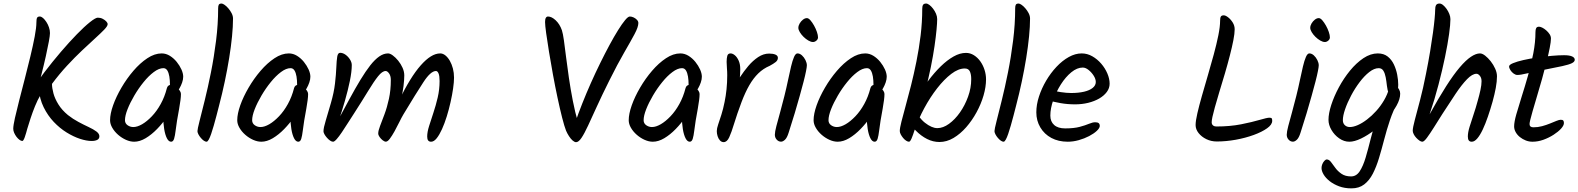

<svg xmlns="http://www.w3.org/2000/svg" viewBox="-20 -811 8862 1078"><path d="M54.4 -87.9Q54.4 -105.9 63.8 -148.4Q73.3 -190.9 88.1 -248.3Q102.9 -305.8 119.4 -369.6Q135.8 -433.3 150.6 -494.6Q165.4 -555.9 174.9 -606.2Q184.4 -656.5 184.4 -685.5Q184.4 -704.2 188.3 -711.3Q192.2 -718.3 203 -718.3Q212 -718.3 221.7 -709.9Q231.3 -701.4 240.5 -687.4Q249.6 -673.4 255 -657.3Q260.5 -641.1 260.5 -625.2Q260.5 -611.6 254.3 -577.8Q248.1 -544.1 237.4 -495.8Q226.7 -447.5 211.8 -389.3Q197 -331 179.3 -267.4Q166.7 -221 155.8 -176.6Q144.8 -132.3 135.6 -96.8Q126.3 -61.3 118.9 -40.4Q111.4 -19.5 105.3 -19.5Q98.2 -19.5 89.4 -26Q80.6 -32.4 72.7 -42.7Q64.9 -53.1 59.6 -65.1Q54.4 -77.1 54.4 -87.9ZM584.4 -675.2Q584.4 -664.5 565.2 -644.6Q546 -624.7 513.3 -595Q480.6 -565.3 440.1 -527.1Q399.7 -489 356.1 -441.9Q312.6 -394.9 271.9 -340.1Q271.9 -317.1 280.1 -286.7Q288.3 -256.3 308.1 -224.5Q327.9 -192.6 361.5 -164.9Q389.5 -142.9 420.1 -126.6Q450.7 -110.2 477.7 -97.7Q504.7 -85.2 521.3 -72.7Q538 -60.1 538 -45.8Q538 -31.8 526.1 -25.7Q514.3 -19.5 494.3 -19.5Q465.9 -19.5 429.2 -31.5Q392.5 -43.6 354 -67.3Q315.6 -91 281.9 -126.5Q248.3 -162 225.2 -208.7Q202.2 -255.3 197.5 -313.3L244.9 -324.3Q225.1 -307.7 207.9 -278.7Q190.7 -249.7 176.7 -215.1Q162.7 -180.5 151.5 -146.4Q140.3 -112.2 131.7 -83.4Q123 -54.7 116.5 -37.1Q110 -19.5 105.6 -19.5Q101.5 -19.5 94.9 -26.7Q88.3 -33.8 81.4 -45Q74.6 -56.1 70 -68.6Q65.4 -81 65.4 -92.6Q65.4 -127.7 87.5 -178.1Q109.7 -228.5 146.8 -287.1Q183.9 -345.7 229.3 -405.3Q274.7 -464.8 321.8 -519.8Q369 -574.9 411.3 -618.3Q453.6 -661.7 485 -686.7Q516.4 -711.8 529.2 -711.8Q544.2 -711.8 556.7 -705.3Q569.2 -698.9 576.8 -690.6Q584.4 -682.3 584.4 -675.2Z M1008.6 -380.4Q1008.6 -365.3 1002.7 -348Q996.7 -330.6 988.1 -315.6Q979.5 -300.5 970.4 -290.9Q961.2 -281.2 955.5 -281.2Q943.4 -281.2 938.8 -294.5Q934.2 -307.8 934.2 -335.5Q934.2 -360.3 930.8 -381.5Q927.3 -402.7 919.3 -415.5Q911.2 -428.3 897.3 -428.3Q872.6 -428.3 843.5 -406.5Q814.3 -384.7 786.1 -349.8Q757.8 -314.9 734.2 -274.7Q710.6 -234.5 696.1 -197.8Q681.7 -161.1 681.7 -136Q681.7 -118.3 696.2 -108Q710.7 -97.7 728.5 -97.7Q750.7 -97.7 777.9 -113.4Q805 -129.2 832.6 -158.1Q860.2 -186.9 882.4 -227.2Q904.6 -267.4 916.9 -315.7Q918.9 -324.7 925.6 -330Q932.2 -335.2 943.3 -335.2Q949.3 -335.2 957.9 -330.3Q966.6 -325.4 975.6 -317.5Q984.6 -309.5 990.3 -300.4Q995.9 -291.3 995.9 -283.3Q995.9 -268.3 993.2 -248.2Q990.5 -228.2 985.8 -200.6Q981 -173 974 -134Q969 -103 965.8 -76Q962.6 -49 957.5 -32.1Q952.4 -15.3 940.7 -15.3Q927 -15.3 917.1 -34.6Q907.2 -54 901.9 -86Q896.5 -118.1 896.5 -158.1Q896.5 -180.5 901 -202.6Q905.4 -224.7 915.7 -245L956.5 -224.9Q942.7 -191.8 917.8 -155.2Q892.9 -118.5 861.9 -86.7Q830.9 -54.8 797.7 -35Q764.6 -15.3 733.2 -15.3Q710.9 -15.3 687 -26Q663.2 -36.7 643 -54.4Q622.7 -72.2 610.4 -93.6Q598 -115 598 -136Q598 -171.8 615.1 -220.1Q632.3 -268.4 662 -319.1Q691.6 -369.8 729 -413.4Q766.4 -457 807.2 -484Q847.9 -511.1 887.8 -511.1Q911.7 -511.1 933.5 -497.8Q955.2 -484.4 972.1 -463.6Q988.9 -442.7 998.8 -420.7Q1008.6 -398.6 1008.6 -380.4Z M1210.3 -219.3Q1202.9 -190.3 1195.3 -161.1Q1187.7 -131.9 1180.1 -105.7Q1172.5 -79.5 1165.5 -59Q1158.5 -38.5 1151.9 -26.9Q1145.3 -15.3 1139.8 -15.3Q1132.7 -15.3 1124.1 -21.3Q1115.4 -27.4 1107.3 -37.1Q1099.1 -46.7 1093.9 -56.9Q1088.6 -67 1088.6 -74.8Q1088.6 -85.4 1100.3 -131.2Q1111.9 -177.1 1129.4 -247.3Q1146.9 -317.5 1164.2 -403.7Q1181.5 -490 1193.1 -582.7Q1204.8 -675.4 1204.8 -764.7Q1204.8 -778.3 1208.5 -784.7Q1212.3 -791.1 1224 -791.1Q1230.5 -791.1 1241.1 -783.6Q1251.8 -776.2 1262.4 -763.7Q1273.1 -751.2 1280.7 -736.4Q1288.3 -721.5 1288.3 -706.7Q1288.3 -662.7 1282.7 -605.9Q1277.1 -549.2 1266.7 -485Q1256.3 -420.8 1242 -353.3Q1227.7 -285.7 1210.3 -219.3Z M1722.6 -380.4Q1722.6 -365.3 1716.7 -348Q1710.7 -330.6 1702.1 -315.6Q1693.5 -300.5 1684.4 -290.9Q1675.2 -281.2 1669.5 -281.2Q1657.4 -281.2 1652.8 -294.5Q1648.2 -307.8 1648.2 -335.5Q1648.2 -360.3 1644.8 -381.5Q1641.3 -402.7 1633.3 -415.5Q1625.2 -428.3 1611.3 -428.3Q1586.6 -428.3 1557.5 -406.5Q1528.3 -384.7 1500.1 -349.8Q1471.8 -314.9 1448.2 -274.7Q1424.6 -234.5 1410.1 -197.8Q1395.7 -161.1 1395.7 -136Q1395.7 -118.3 1410.2 -108Q1424.7 -97.7 1442.5 -97.7Q1464.7 -97.7 1491.9 -113.4Q1519 -129.2 1546.6 -158.1Q1574.2 -186.9 1596.4 -227.2Q1618.6 -267.4 1630.9 -315.7Q1632.9 -324.7 1639.6 -330Q1646.2 -335.2 1657.3 -335.2Q1663.3 -335.2 1671.9 -330.3Q1680.6 -325.4 1689.6 -317.5Q1698.6 -309.5 1704.3 -300.4Q1709.9 -291.3 1709.9 -283.3Q1709.9 -268.3 1707.2 -248.2Q1704.5 -228.2 1699.8 -200.6Q1695 -173 1688 -134Q1683 -103 1679.8 -76Q1676.6 -49 1671.5 -32.1Q1666.4 -15.3 1654.7 -15.3Q1641 -15.3 1631.1 -34.6Q1621.2 -54 1615.9 -86Q1610.5 -118.1 1610.5 -158.1Q1610.5 -180.5 1615 -202.6Q1619.4 -224.7 1629.7 -245L1670.5 -224.9Q1656.7 -191.8 1631.8 -155.2Q1606.9 -118.5 1575.9 -86.7Q1544.9 -54.8 1511.7 -35Q1478.6 -15.3 1447.2 -15.3Q1424.9 -15.3 1401 -26Q1377.2 -36.7 1357 -54.4Q1336.7 -72.2 1324.4 -93.6Q1312 -115 1312 -136Q1312 -171.8 1329.1 -220.1Q1346.3 -268.4 1376 -319.1Q1405.6 -369.8 1443 -413.4Q1480.4 -457 1521.2 -484Q1561.9 -511.1 1601.8 -511.1Q1625.7 -511.1 1647.5 -497.8Q1669.2 -484.4 1686.1 -463.6Q1702.9 -442.7 1712.8 -420.7Q1722.6 -398.6 1722.6 -380.4Z M1955.1 -445.7Q1955.1 -409.3 1944.4 -356.9Q1933.7 -304.5 1916.6 -245Q1899.5 -185.6 1879.3 -126.1L1866.6 -115.2Q1907.4 -190.7 1941.1 -253Q1974.8 -315.2 2004 -363.3Q2033.2 -411.3 2059 -444.2Q2084.9 -477 2109.5 -494.1Q2134.1 -511.1 2158.7 -511.1Q2170 -511.1 2185.2 -500Q2200.4 -489 2215.5 -470.6Q2230.5 -452.2 2240.2 -430.5Q2249.9 -408.8 2249.9 -387.5Q2249.9 -363.3 2245.5 -327.2Q2241.1 -291.1 2231.3 -253.3L2220.3 -246.8Q2252.1 -312.1 2282.6 -361.7Q2313.1 -411.2 2342.4 -444.3Q2371.6 -477.4 2398.8 -494.2Q2426 -511.1 2451.8 -511.1Q2466.7 -511.1 2480.8 -499.8Q2494.8 -488.5 2505.7 -469.5Q2516.5 -450.6 2522.9 -426.3Q2529.2 -402 2529.2 -375.2Q2529.2 -350 2524 -314.2Q2518.9 -278.4 2509.7 -237.6Q2500.6 -196.7 2488.4 -157.4Q2476.2 -118.2 2461.7 -85.9Q2447.1 -53.7 2431.7 -34.5Q2416.3 -15.3 2400.4 -15.3Q2389.6 -15.3 2384.1 -22.2Q2378.5 -29.1 2378.5 -44.7Q2378.5 -69.2 2389.1 -103.1Q2399.7 -137 2413.3 -177.7Q2426.9 -218.3 2437.5 -263.5Q2448.1 -308.7 2448.1 -355.9Q2448.1 -384.8 2442.3 -398.5Q2436.6 -412.3 2427.7 -412.3Q2398.1 -412.3 2357.2 -349.6Q2316.2 -287 2245.1 -168.9Q2234.4 -150.8 2221.8 -125Q2209.2 -99.3 2195.3 -74.1Q2181.4 -49 2168.9 -32.3Q2156.5 -15.6 2146.4 -15.6Q2138.6 -15.6 2128.6 -23.4Q2118.5 -31.2 2111.1 -41.9Q2103.6 -52.5 2103.6 -61.7Q2103.6 -77 2114.1 -104.4Q2124.7 -131.8 2139 -170.1Q2153.3 -208.3 2163.8 -256.6Q2174.3 -304.9 2174.3 -362.2Q2174.3 -385.1 2164.5 -398.7Q2154.8 -412.3 2145.2 -412.3Q2126.3 -412.3 2102.8 -382.8Q2079.2 -353.3 2046.9 -300.1Q2014.6 -246.9 1968.9 -175.8Q1951.4 -149 1933.4 -120.6Q1915.5 -92.2 1899.4 -68.4Q1883.4 -44.6 1870.4 -29.9Q1857.5 -15.3 1850 -15.3Q1842.5 -15.3 1833.2 -21.7Q1823.9 -28.1 1815.5 -37.8Q1807 -47.4 1801.6 -57.2Q1796.2 -67 1796.2 -73.7Q1796.2 -93.1 1808.9 -134.1Q1821.6 -175.1 1837.8 -232.3Q1855.1 -291.5 1860.9 -342.6Q1866.8 -393.7 1868.3 -432.4Q1869.8 -471.1 1873.4 -492.8Q1876.9 -514.5 1889.7 -514.5Q1905 -514.5 1919.9 -503.9Q1934.8 -493.3 1944.9 -477.2Q1955.1 -461 1955.1 -445.7Z M3134.7 -641.6Q3140.7 -623.3 3146.2 -584Q3151.7 -544.6 3158.3 -490.5Q3164.9 -436.4 3174.2 -373.6Q3183.4 -310.8 3196 -245.9Q3208.5 -181 3226.3 -120.2L3209.6 -122.8Q3226.9 -173.7 3249.4 -230.4Q3271.8 -287.1 3297.4 -344.6Q3323 -402.1 3349.9 -456.6Q3376.7 -511.2 3402.3 -558.6Q3427.9 -606 3450.4 -642Q3472.8 -677.9 3489.7 -698.1Q3506.5 -718.3 3516.2 -718.3Q3526.4 -718.3 3537.6 -713.1Q3548.8 -707.8 3556.5 -699.5Q3564.1 -691.1 3564.1 -681.7Q3564.1 -659.6 3542.9 -619.8Q3521.7 -580.1 3484.8 -516.4Q3447.8 -452.6 3400.3 -357.3Q3360.9 -278.3 3331.8 -214.6Q3302.7 -150.9 3281.9 -105.9Q3261 -60.8 3244.8 -36.8Q3228.5 -12.7 3214.3 -12.7Q3205.9 -12.7 3195.1 -22Q3184.3 -31.4 3174.6 -46.6Q3164.8 -61.7 3158.1 -77.4Q3148.8 -101.1 3136.2 -150.2Q3123.7 -199.2 3110.4 -261.9Q3097 -324.6 3084.7 -391.8Q3072.3 -459 3062.5 -519.7Q3052.6 -580.3 3046.4 -625.3Q3040.3 -670.3 3040.3 -687.3Q3040.3 -703.5 3044.7 -710.9Q3049.1 -718.3 3056.9 -718.3Q3077.1 -718.3 3099.8 -697.2Q3122.5 -676 3134.7 -641.6Z M3920.6 -380.4Q3920.6 -365.3 3914.7 -348Q3908.7 -330.6 3900.1 -315.6Q3891.5 -300.5 3882.4 -290.9Q3873.2 -281.2 3867.5 -281.2Q3855.4 -281.2 3850.8 -294.5Q3846.2 -307.8 3846.2 -335.5Q3846.2 -360.3 3842.8 -381.5Q3839.3 -402.7 3831.3 -415.5Q3823.2 -428.3 3809.3 -428.3Q3784.6 -428.3 3755.5 -406.5Q3726.3 -384.7 3698.1 -349.8Q3669.8 -314.9 3646.2 -274.7Q3622.6 -234.5 3608.1 -197.8Q3593.7 -161.1 3593.7 -136Q3593.7 -118.3 3608.2 -108Q3622.7 -97.7 3640.5 -97.7Q3662.7 -97.7 3689.9 -113.4Q3717 -129.2 3744.6 -158.1Q3772.2 -186.9 3794.4 -227.2Q3816.6 -267.4 3828.9 -315.7Q3830.9 -324.7 3837.6 -330Q3844.2 -335.2 3855.3 -335.2Q3861.3 -335.2 3869.9 -330.3Q3878.6 -325.4 3887.6 -317.5Q3896.6 -309.5 3902.3 -300.4Q3907.9 -291.3 3907.9 -283.3Q3907.9 -268.3 3905.2 -248.2Q3902.5 -228.2 3897.8 -200.6Q3893 -173 3886 -134Q3881 -103 3877.8 -76Q3874.6 -49 3869.5 -32.1Q3864.4 -15.3 3852.7 -15.3Q3839 -15.3 3829.1 -34.6Q3819.2 -54 3813.9 -86Q3808.5 -118.1 3808.5 -158.1Q3808.5 -180.5 3813 -202.6Q3817.4 -224.7 3827.7 -245L3868.5 -224.9Q3854.7 -191.8 3829.8 -155.2Q3804.9 -118.5 3773.9 -86.7Q3742.9 -54.8 3709.7 -35Q3676.6 -15.3 3645.2 -15.3Q3622.9 -15.3 3599 -26Q3575.2 -36.7 3555 -54.4Q3534.7 -72.2 3522.4 -93.6Q3510 -115 3510 -136Q3510 -171.8 3527.1 -220.1Q3544.3 -268.4 3574 -319.1Q3603.6 -369.8 3641 -413.4Q3678.4 -457 3719.2 -484Q3759.9 -511.1 3799.8 -511.1Q3823.7 -511.1 3845.5 -497.8Q3867.2 -484.4 3884.1 -463.6Q3900.9 -442.7 3910.8 -420.7Q3920.6 -398.6 3920.6 -380.4Z M4136.2 -422.7Q4136.2 -396.4 4132.5 -358.1Q4128.8 -319.9 4113.6 -257.7L4101 -324.4Q4115.1 -348 4135.9 -379.5Q4156.6 -411 4181.7 -440.8Q4206.9 -470.5 4236.7 -490.4Q4266.6 -510.2 4298.6 -510.2Q4320.2 -510.2 4333.9 -504.4Q4347.5 -498.5 4347.5 -486.3Q4347.5 -472.6 4335.3 -462.8Q4323 -453 4301.5 -441.4Q4265.5 -426.1 4237.7 -399.1Q4210 -372.1 4187.2 -332.7Q4164.4 -293.3 4143.3 -237.7Q4117.6 -169 4102.2 -118.2Q4086.8 -67.3 4074.3 -40.2Q4061.8 -13 4043 -13Q4031.1 -13 4022.2 -22.6Q4013.3 -32.3 4008.9 -46.8Q4004.5 -61.3 4004.5 -75.1Q4004.5 -89.6 4012.2 -112.1Q4019.9 -134.6 4030.1 -166.6Q4040.3 -198.5 4048.2 -238.3Q4055.2 -271.8 4059.1 -309.4Q4063.1 -347.1 4063.1 -388.9Q4063.1 -409 4061.4 -428.4Q4059.7 -447.7 4059.7 -463.5Q4059.7 -483.6 4063.4 -497.4Q4067.2 -511.1 4081.7 -511.1Q4093.4 -511.1 4105.9 -500.7Q4118.4 -490.3 4127.3 -470.6Q4136.2 -450.9 4136.2 -422.7Z M4457.3 -511.1Q4470.6 -511.1 4482.6 -500.2Q4494.6 -489.3 4502.4 -473.5Q4510.2 -457.7 4510.2 -444.2Q4510.2 -435.5 4505.6 -412.1Q4501.1 -388.6 4491.9 -353Q4482.6 -317.4 4470.1 -272.4Q4457.6 -227.4 4442 -175.1Q4426.3 -122.8 4407.8 -65.7Q4398.9 -37.1 4387.3 -26.4Q4375.8 -15.6 4365.3 -15.6Q4351.1 -15.6 4340.8 -27.1Q4330.5 -38.5 4330.5 -54.7Q4330.5 -70.4 4339.1 -103.4Q4347.7 -136.3 4360 -180.2Q4372.3 -224.2 4384 -271.7Q4395.6 -318.1 4404.5 -361.1Q4413.5 -404 4421.5 -437.8Q4429.5 -471.5 4438.2 -491.3Q4446.9 -511.1 4457.3 -511.1ZM4572.8 -601.2Q4572.8 -590.7 4563.7 -582.9Q4554.5 -575.1 4544.7 -575.1Q4532.9 -575.1 4518.5 -583.5Q4504.1 -591.9 4491.5 -604.3Q4478.9 -616.7 4470.6 -630.5Q4462.4 -644.3 4462.4 -654.7Q4462.4 -666.7 4469.8 -679.4Q4477.3 -692 4488.4 -700.7Q4499.5 -709.3 4510.3 -709.3Q4519.7 -709.3 4530.1 -697.2Q4540.6 -685.1 4550.5 -667.6Q4560.4 -650.1 4566.6 -631.8Q4572.8 -613.6 4572.8 -601.2Z M4958.6 -380.4Q4958.6 -365.3 4952.7 -348Q4946.7 -330.6 4938.1 -315.6Q4929.5 -300.5 4920.4 -290.9Q4911.2 -281.2 4905.5 -281.2Q4893.4 -281.2 4888.8 -294.5Q4884.2 -307.8 4884.2 -335.5Q4884.2 -360.3 4880.8 -381.5Q4877.3 -402.7 4869.3 -415.5Q4861.2 -428.3 4847.3 -428.3Q4822.6 -428.3 4793.5 -406.5Q4764.3 -384.7 4736.1 -349.8Q4707.8 -314.9 4684.2 -274.7Q4660.6 -234.5 4646.1 -197.8Q4631.7 -161.1 4631.7 -136Q4631.7 -118.3 4646.2 -108Q4660.7 -97.7 4678.5 -97.7Q4700.7 -97.7 4727.9 -113.4Q4755 -129.2 4782.6 -158.1Q4810.2 -186.9 4832.4 -227.2Q4854.6 -267.4 4866.9 -315.7Q4868.9 -324.7 4875.6 -330Q4882.2 -335.2 4893.3 -335.2Q4899.3 -335.2 4907.9 -330.3Q4916.6 -325.4 4925.6 -317.5Q4934.6 -309.5 4940.3 -300.4Q4945.9 -291.3 4945.9 -283.3Q4945.9 -268.3 4943.2 -248.2Q4940.5 -228.2 4935.8 -200.6Q4931 -173 4924 -134Q4919 -103 4915.8 -76Q4912.6 -49 4907.5 -32.1Q4902.4 -15.3 4890.7 -15.3Q4877 -15.3 4867.1 -34.6Q4857.2 -54 4851.9 -86Q4846.5 -118.1 4846.5 -158.1Q4846.5 -180.5 4851 -202.6Q4855.4 -224.7 4865.7 -245L4906.5 -224.9Q4892.7 -191.8 4867.8 -155.2Q4842.9 -118.5 4811.9 -86.7Q4780.9 -54.8 4747.7 -35Q4714.6 -15.3 4683.2 -15.3Q4660.9 -15.3 4637 -26Q4613.2 -36.7 4593 -54.4Q4572.7 -72.2 4560.4 -93.6Q4548 -115 4548 -136Q4548 -171.8 4565.1 -220.1Q4582.3 -268.4 4612 -319.1Q4641.6 -369.8 4679 -413.4Q4716.4 -457 4757.2 -484Q4797.9 -511.1 4837.8 -511.1Q4861.7 -511.1 4883.5 -497.8Q4905.2 -484.4 4922.1 -463.6Q4938.9 -442.7 4948.8 -420.7Q4958.6 -398.6 4958.6 -380.4Z M5158 -761.1Q5158 -776.4 5162.6 -783.7Q5167.1 -791.1 5179.9 -791.1Q5187.6 -791.1 5198 -783.5Q5208.3 -775.9 5218.5 -762.7Q5228.6 -749.6 5235.3 -734.1Q5241.9 -718.6 5241.9 -703.8Q5241.9 -683.6 5238.3 -644.6Q5234.7 -605.7 5227 -552.2Q5219.3 -498.7 5206.3 -434.6Q5193.3 -370.5 5174.8 -300Q5165.5 -266 5155.3 -226.8Q5145.1 -187.5 5135.2 -150.3Q5125.3 -113.1 5115.6 -82.5Q5105.9 -51.8 5098 -33.5Q5090.1 -15.3 5083.7 -15.3Q5076.6 -15.3 5067.7 -21Q5058.7 -26.8 5050.7 -36.4Q5042.7 -46.1 5037.3 -56.4Q5031.9 -66.7 5031.9 -75.4Q5031.9 -91.4 5041.1 -127.8Q5050.3 -164.2 5064.6 -215.9Q5079 -267.5 5095 -331.1Q5111 -394.6 5125.3 -465.6Q5139.7 -536.6 5148.9 -611.9Q5158 -687.2 5158 -761.1ZM5403.5 -514Q5427.5 -514 5448.2 -500.9Q5468.9 -487.9 5484.2 -466.5Q5499.4 -445.1 5507.8 -418.7Q5516.2 -392.2 5516.2 -365.3Q5516.2 -323.5 5502.3 -275.3Q5488.3 -227.2 5463.1 -180.9Q5438 -134.7 5405 -96.9Q5371.9 -59.1 5333.7 -36.4Q5295.4 -13.7 5254.6 -13.7Q5218.6 -13.7 5185.1 -30.6Q5151.5 -47.5 5121.8 -77.7Q5092.1 -108 5065.9 -148L5107.5 -217.8Q5134.3 -152.3 5172.9 -122Q5211.6 -91.6 5242.8 -91.6Q5274.7 -91.6 5308.1 -115.6Q5341.5 -139.6 5369.6 -179.5Q5397.7 -219.5 5415.3 -268.2Q5433 -316.9 5433 -366.7Q5433 -394.2 5425.2 -410.3Q5417.5 -426.5 5396.8 -426.5Q5360.8 -426.5 5320.8 -396Q5280.9 -365.6 5241.6 -315.2Q5202.4 -264.8 5169.4 -203.7Q5136.5 -142.7 5115.5 -81.4L5071.6 -157.3Q5096.5 -209.7 5127.2 -261.2Q5158 -312.7 5192.1 -358.2Q5226.3 -403.7 5262.2 -438.7Q5298.2 -473.7 5333.9 -493.8Q5369.5 -514 5403.5 -514Z M5685.3 -219.3Q5677.9 -190.3 5670.3 -161.1Q5662.7 -131.9 5655.1 -105.7Q5647.5 -79.5 5640.5 -59Q5633.5 -38.5 5626.9 -26.9Q5620.3 -15.3 5614.8 -15.3Q5607.7 -15.3 5599.1 -21.3Q5590.4 -27.4 5582.3 -37.1Q5574.1 -46.7 5568.9 -56.9Q5563.6 -67 5563.6 -74.8Q5563.6 -85.4 5575.3 -131.2Q5586.9 -177.1 5604.4 -247.3Q5621.9 -317.5 5639.2 -403.7Q5656.5 -490 5668.1 -582.7Q5679.8 -675.4 5679.8 -764.7Q5679.8 -778.3 5683.5 -784.7Q5687.3 -791.1 5699 -791.1Q5705.5 -791.1 5716.1 -783.6Q5726.8 -776.2 5737.4 -763.7Q5748.1 -751.2 5755.7 -736.4Q5763.3 -721.5 5763.3 -706.7Q5763.3 -662.7 5757.7 -605.9Q5752.1 -549.2 5741.7 -485Q5731.3 -420.8 5717 -353.3Q5702.7 -285.7 5685.3 -219.3Z M6053.2 -511.1Q6084.7 -511.1 6112.8 -495Q6140.9 -479 6162.8 -453.6Q6184.7 -428.1 6197.4 -398.4Q6210.1 -368.7 6210.1 -341Q6210.1 -316 6194.2 -294.6Q6178.3 -273.3 6151.4 -257.7Q6124.4 -242.2 6089.5 -233.6Q6054.6 -225.1 6016.6 -225.1Q5973.2 -225.1 5935 -231.9Q5896.7 -238.7 5864 -248.3L5875 -306.9Q5902 -298.7 5935.3 -293.8Q5968.6 -288.8 5994.1 -288.8Q6035.6 -288.8 6066.5 -296.1Q6097.3 -303.3 6114.9 -317.4Q6132.4 -331.5 6132.4 -350.5Q6132.4 -367.3 6120.8 -385.7Q6109.2 -404.2 6092.3 -417.9Q6075.4 -431.7 6059.2 -431.7Q6027.4 -431.7 5995.2 -405.4Q5963 -379.1 5936.4 -337.2Q5909.8 -295.4 5893.5 -248.7Q5877.2 -202 5877.2 -161.9Q5877.2 -128.4 5898.6 -109.3Q5919.9 -90.1 5960.5 -90.1Q6009.8 -90.1 6041.9 -98.7Q6074 -107.3 6094.4 -116Q6114.9 -124.6 6128.9 -124.6Q6142.8 -124.6 6148.9 -119.4Q6154.9 -114.1 6154.9 -104.7Q6154.9 -92.2 6138.4 -76.6Q6121.9 -61 6095.2 -47Q6068.4 -33 6036.8 -24.1Q6005.2 -15.3 5975 -15.3Q5922.6 -15.3 5883 -36.5Q5843.4 -57.8 5821 -95.6Q5798.5 -133.3 5798.5 -180.3Q5798.5 -223.3 5813.4 -269Q5828.2 -314.7 5853.6 -357.9Q5879 -401 5911.8 -435.9Q5944.5 -470.7 5980.9 -490.9Q6017.2 -511.1 6053.2 -511.1Z M6912.2 -646.6Q6912.2 -623 6904.8 -584.9Q6897.4 -546.9 6885.1 -499.3Q6872.9 -451.7 6857.5 -399.1Q6842.1 -346.5 6825.5 -292.9Q6810.1 -241.9 6800.8 -208.1Q6791.5 -174.3 6787.3 -154.7Q6783.1 -135.1 6783.1 -124.7Q6783.1 -113.2 6790.5 -107Q6797.8 -100.8 6808.7 -100.8Q6886.2 -100.8 6948.7 -113.2Q7011.3 -125.7 7052.8 -138Q7094.4 -150.2 7107 -150.2Q7117.8 -150.2 7120.4 -146.1Q7122.9 -142 7122.9 -132.5Q7122.9 -111.2 7094.3 -90.8Q7065.7 -70.3 7019.2 -53.3Q6972.7 -36.3 6918.2 -26.4Q6863.6 -16.6 6811.8 -16.6Q6780.1 -16.6 6753.2 -29.7Q6726.3 -42.8 6709.5 -63.9Q6692.8 -85.1 6692.8 -108.9Q6692.8 -132.2 6702.7 -174.9Q6712.5 -217.6 6728.2 -272.7Q6743.9 -327.7 6761.6 -387.9Q6779.3 -448 6795 -506.1Q6810.7 -564.1 6820.6 -613.1Q6830.4 -662.1 6830.4 -694.5Q6830.4 -710.8 6834.5 -717.8Q6838.5 -724.9 6851 -724.9Q6861 -724.9 6875.6 -713.6Q6890.1 -702.4 6901.2 -684.6Q6912.2 -666.8 6912.2 -646.6Z M7331.3 -511.1Q7344.6 -511.1 7356.6 -500.2Q7368.6 -489.3 7376.4 -473.5Q7384.2 -457.7 7384.2 -444.2Q7384.2 -435.5 7379.6 -412.1Q7375.1 -388.6 7365.9 -353Q7356.6 -317.4 7344.1 -272.4Q7331.6 -227.4 7316 -175.1Q7300.3 -122.8 7281.8 -65.7Q7272.9 -37.1 7261.3 -26.4Q7249.8 -15.6 7239.3 -15.6Q7225.1 -15.6 7214.8 -27.1Q7204.5 -38.5 7204.5 -54.7Q7204.5 -70.4 7213.1 -103.4Q7221.7 -136.3 7234 -180.2Q7246.3 -224.2 7258 -271.7Q7269.6 -318.1 7278.5 -361.1Q7287.5 -404 7295.5 -437.8Q7303.5 -471.5 7312.2 -491.3Q7320.9 -511.1 7331.3 -511.1ZM7446.8 -601.2Q7446.8 -590.7 7437.7 -582.9Q7428.5 -575.1 7418.7 -575.1Q7406.9 -575.1 7392.5 -583.5Q7378.1 -591.9 7365.5 -604.3Q7352.9 -616.7 7344.6 -630.5Q7336.4 -644.3 7336.4 -654.7Q7336.4 -666.7 7343.8 -679.4Q7351.3 -692 7362.4 -700.7Q7373.5 -709.3 7384.3 -709.3Q7393.7 -709.3 7404.1 -697.2Q7414.6 -685.1 7424.5 -667.6Q7434.4 -650.1 7440.6 -631.8Q7446.8 -613.6 7446.8 -601.2Z M7830.5 -335.4Q7830.5 -303.3 7819.1 -287.8Q7807.8 -272.2 7794.7 -272.2Q7781.8 -272.2 7776 -288Q7770.2 -303.8 7766.9 -330Q7764.3 -354.5 7760.1 -377.1Q7755.8 -399.7 7746.9 -414Q7738 -428.3 7720.7 -428.3Q7695.8 -428.3 7667.9 -406.5Q7640 -384.7 7613.7 -349.8Q7587.3 -314.9 7566.1 -274.7Q7544.8 -234.5 7532.2 -197.8Q7519.6 -161.1 7519.6 -136Q7519.6 -118.6 7530.7 -108.2Q7541.8 -97.7 7558.6 -97.7Q7578.4 -97.7 7603.5 -108.7Q7628.6 -119.7 7655.4 -140.2Q7682.3 -160.7 7706.9 -188Q7731.6 -215.3 7750.6 -247.6Q7769.7 -280 7779.5 -315.7Q7781.4 -324.7 7787.8 -330Q7794.2 -335.2 7802.4 -335.2Q7811.2 -335.2 7819.9 -328Q7828.6 -320.8 7835 -309.2Q7841.5 -297.6 7841.5 -285.2Q7841.5 -254.5 7821.3 -218.3Q7801.1 -182.1 7768.3 -146.1Q7735.4 -110.2 7697.2 -80.7Q7659 -51.2 7621.7 -33.2Q7584.3 -15.3 7556 -15.3Q7526 -15.3 7499 -34.2Q7472 -53.1 7455.5 -81.5Q7438.9 -109.9 7438.9 -137.9Q7438.9 -173.8 7454.5 -222.1Q7470.2 -270.4 7497.3 -320.8Q7524.4 -371.1 7559.7 -414.4Q7595.1 -457.6 7635.1 -484.4Q7675.2 -511.1 7715.7 -511.1Q7749.1 -511.1 7771.2 -493.7Q7793.2 -476.3 7806.1 -449.1Q7818.9 -421.9 7824.7 -391.7Q7830.5 -361.4 7830.5 -335.4ZM7764.9 -269.2 7828.6 -239.2Q7802.1 -190.5 7783.9 -136.3Q7765.7 -82.1 7751.6 -27.6Q7737.5 27 7722.6 76.2Q7707.7 125.5 7688 164Q7668.2 202.4 7639.3 224.5Q7610.5 246.6 7567.6 246.6Q7529.3 246.6 7498.5 235.1Q7467.6 223.5 7445.4 206Q7423.2 188.4 7411.5 168.7Q7399.8 149 7399.8 132.1Q7399.8 121.6 7404.2 110.7Q7408.7 99.9 7415.8 92.1Q7422.9 84.3 7429.3 84.3Q7442 84.3 7453.1 98.8Q7464.1 113.4 7477.6 131.9Q7491 150.4 7512.1 164.9Q7533.2 179.5 7565.7 179.5Q7595.3 179.5 7614.2 150.6Q7633.2 121.7 7647.4 74Q7661.5 26.3 7676.2 -32.8Q7690.8 -92 7711.7 -153.2Q7732.7 -214.4 7764.9 -269.2Z M8062.2 -791.1Q8071.7 -791.1 8082 -782.8Q8092.3 -774.5 8101.8 -761.2Q8111.3 -747.9 8117.4 -732.6Q8123.5 -717.3 8123.5 -703.2Q8123.5 -674.1 8115.9 -619Q8108.3 -564 8093.2 -490.9Q8078.1 -417.8 8056.5 -335.2Q8034.9 -252.6 8006.5 -168.9Q8057.7 -261.5 8099.5 -326.9Q8141.3 -392.3 8175.8 -432.8Q8210.3 -473.3 8238.6 -492.2Q8266.8 -511.1 8289.5 -511.1Q8302.3 -511.1 8318.4 -498.7Q8334.4 -486.2 8349.7 -467Q8364.9 -447.7 8374.9 -425.2Q8384.9 -402.6 8384.9 -382.7Q8384.9 -353.7 8378.2 -317.4Q8371.4 -281 8360.2 -240.5Q8348 -197.2 8334.1 -156.8Q8320.3 -116.3 8305.2 -84.2Q8290.1 -52.1 8274.4 -33.7Q8258.8 -15.3 8243.3 -15.3Q8232.5 -15.3 8226.9 -22.2Q8221.3 -29.1 8221.3 -44.7Q8221.3 -66.9 8230.8 -98.2Q8240.3 -129.4 8253.2 -167.4Q8266.1 -205.3 8277 -246Q8286.2 -277.9 8292.2 -306.2Q8298.3 -334.5 8298.3 -354.6Q8298.3 -373.7 8288.9 -385.2Q8279.4 -396.8 8270.1 -396.8Q8246.4 -396.8 8216.8 -366.3Q8187.1 -335.8 8152.7 -284.5Q8118.3 -233.2 8078 -170.6Q8052.5 -130.1 8030.2 -94.7Q8008 -59.4 7991.6 -37.3Q7975.2 -15.3 7965.7 -15.3Q7958.6 -15.3 7949.4 -21.7Q7940.3 -28.1 7931.5 -37.5Q7922.7 -46.8 7917.3 -57.8Q7911.9 -68.7 7911.9 -76.8Q7911.9 -93.6 7923.6 -137.7Q7935.4 -181.8 7952.8 -248Q7970.3 -314.2 7986.3 -396.5Q7999.9 -464.1 8009.6 -522.7Q8019.3 -581.3 8025.6 -628Q8031.9 -674.6 8034.8 -706.7Q8037.7 -738.8 8037.7 -752.3Q8037.7 -773.3 8042.9 -782.2Q8048.2 -791.1 8062.2 -791.1Z M8687.9 -594.7Q8687.9 -577.2 8681.2 -542.9Q8674.5 -508.6 8663.3 -463.7Q8652 -418.9 8638 -368.1Q8624 -317.4 8608.7 -267.6Q8593.9 -218.4 8584.9 -186.7Q8575.9 -155 8571.8 -138.1Q8567.8 -121.2 8567.8 -114.5Q8567.8 -96.2 8589.5 -96.2Q8614.3 -96.2 8637.9 -102.5Q8661.5 -108.9 8682.3 -117.4Q8703 -125.9 8718.6 -132.2Q8734.2 -138.6 8742.9 -138.6Q8753.7 -138.6 8757.3 -133.8Q8760.8 -129.1 8760.8 -120.3Q8760.8 -106.5 8744.9 -88.9Q8729 -71.3 8702.6 -54.3Q8676.2 -37.4 8645.5 -26.3Q8614.9 -15.3 8584.3 -15.3Q8564.8 -15.3 8546.7 -22.3Q8528.7 -29.3 8513.7 -41.3Q8498.8 -53.2 8490 -68.9Q8481.2 -84.7 8481.2 -101.1Q8481.2 -125.7 8493.4 -168.9Q8505.6 -212 8523.4 -268Q8541.3 -324 8559 -386.2Q8576.6 -448.4 8588.8 -511.2Q8601 -573.9 8601 -631.1Q8601 -645.7 8605.2 -653.4Q8609.4 -661.1 8621.2 -661.1Q8628.3 -661.1 8639.3 -655.7Q8650.3 -650.3 8661.5 -640.5Q8672.7 -630.7 8680.3 -619.1Q8687.9 -607.5 8687.9 -594.7ZM8761.6 -501Q8791.2 -501 8806.4 -494.3Q8821.6 -487.5 8821.6 -475.4Q8821.6 -464.3 8805.4 -456.2Q8789.1 -448.1 8751.4 -439.8Q8713.7 -431.6 8650.2 -419.3Q8591.2 -408 8554 -399Q8516.9 -390.1 8499.2 -390.1Q8489.4 -390.1 8478.5 -397.9Q8467.5 -405.7 8460.3 -417.2Q8453 -428.7 8453 -438.2Q8453 -447.2 8475.2 -456.4Q8497.3 -465.6 8533.2 -473.8Q8569 -482 8610.8 -488Q8652.7 -494 8692.3 -497.5Q8732 -501 8761.6 -501Z"/></svg>

Font: Kalam Variable Light
Style: Regular
Weight: 300
Designer: Lipi Raval, Jonny Pinhorn
Foundry: Indian Type Foundry
Version: Version 3.000